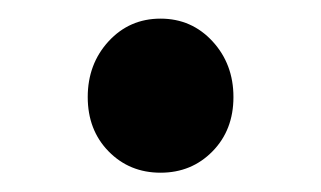

<svg xmlns="http://www.w3.org/2000/svg" viewBox="-20 -169 338 202"><path d="M203.6 -9.8Q181.6 12.7 148.9 12.7Q116.2 12.7 94.2 -9.8Q72.3 -32.2 72.3 -66.9Q72.3 -101.6 94.2 -125.5Q116.2 -149.4 148.9 -149.4Q181.6 -149.4 203.6 -125.5Q225.6 -101.6 225.6 -66.9Q225.6 -32.2 203.6 -9.8Z"/></svg>

Font: Gen Jyuu Gothic P Medium
Style: Regular
Weight: 500
Designer: [Source Han Sans]
Ryoko NISHIZUKA  (kana & ideographs); Paul D. Hunt (Latin, Greek & Cyrillic); Wenlong ZHANG  (bopomofo
Version: Version 1.002.20150607